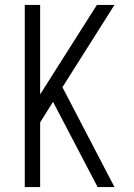

<svg xmlns="http://www.w3.org/2000/svg" viewBox="-20 -755 540 775"><path d="M80 0H142V-261L194 -344L374 0H442L232 -403L442 -735H371L142 -374V-735H80Z"/></svg>

Font: Iosevka SS09 Light
Style: Regular
Weight: 300
Monospace: yes
Designer: Belleve Invis
Foundry: Belleve Invis
Version: Version 5.2.1; ttfautohint (v1.8.3)